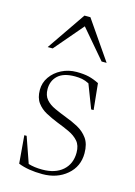

<svg xmlns="http://www.w3.org/2000/svg" viewBox="-107 -728 560 796"><g transform="rotate(15 173.5 -330.0)"><path d="M184.5 -436Q215 -436 236.8 -430.8Q258.5 -425.5 281 -414L292.5 -301.5H282L243 -403Q227.5 -411 213 -413.8Q198.5 -416.5 182.5 -416.5Q133 -416.5 109.2 -394.2Q85.5 -372 85.5 -336.5Q85.5 -309 100 -292.2Q114.5 -275.5 138.2 -264.8Q162 -254 189 -243.5Q216.5 -233.5 242.5 -219.5Q268.5 -205.5 285.5 -182Q302.5 -158.5 302.5 -118.5Q302.5 -61.5 260.5 -25.8Q218.5 10 155.5 10Q94.5 10 52 -7L42 -126.5H52L90.5 -16Q116 -8 150 -8Q206 -8 238 -36.2Q270 -64.5 270 -112.5Q270 -143.5 254.5 -161.2Q239 -179 214.2 -190.5Q189.5 -202 162 -212.5Q134.5 -223.5 110.2 -236.5Q86 -249.5 70.8 -270.2Q55.5 -291 55.5 -325Q55.5 -355.5 73 -380.8Q90.5 -406 120 -421Q149.5 -436 184.5 -436ZM41 -504.5 154.5 -670H180L294 -504.5H272.5L167.5 -627.5L62.5 -504.5Z"/></g></svg>

Font: Newsreader 16pt ExtraLight
Style: Regular
Weight: 275
Designer: Hugues Gentile
Foundry: Production Type
Version: Version 1.003; ttfautohint (v1.8.3)